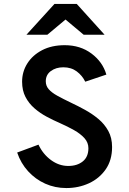

<svg xmlns="http://www.w3.org/2000/svg" viewBox="-20 -941 656 973"><path d="M316 12Q259 12 209.2 -10.2Q159.5 -32.5 122.5 -73Q85.5 -113.5 67 -168L175 -208Q197.5 -160 238.2 -130Q279 -100 326 -100Q371 -100 399.5 -123Q428 -146 428 -190Q428 -218.5 408 -240.8Q388 -263 355.2 -281.5Q322.5 -300 284 -317Q250.5 -331.5 216.8 -349.5Q183 -367.5 154.8 -392Q126.5 -416.5 109.2 -449.5Q92 -482.5 92 -527Q92 -577.5 118.5 -619.5Q145 -661.5 193.5 -686.8Q242 -712 308 -712Q387 -712 443.8 -669.5Q500.5 -627 519 -563L412 -527Q397 -558 369 -579Q341 -600 301 -600Q263.5 -600 237.8 -581Q212 -562 212 -529Q212 -506 226.8 -489Q241.5 -472 270.2 -456Q299 -440 341 -420Q375 -404 411 -384.2Q447 -364.5 478.2 -338.5Q509.5 -312.5 528.8 -277.5Q548 -242.5 548 -196Q548 -129.5 515.8 -83Q483.5 -36.5 430.8 -12.2Q378 12 316 12ZM114 -765 256 -921H369L510 -765H404L312 -842L220 -765Z"/></svg>

Font: Overpass Mono Light
Style: Regular
Weight: 300
Monospace: yes
Designer: Delve Withrington, Dave Bailey
Foundry: Delve Fonts LLC
Version: Version 4.000